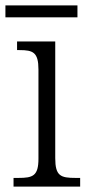

<svg xmlns="http://www.w3.org/2000/svg" viewBox="-26 -689 326 709"><path d="M-6 -625H260V-669H-6ZM24 0H270V-32H253C198 -32 178 -39 178 -105V-536H37V-504H46C96 -504 116 -496 116 -432V-103C116 -39 95 -32 42 -32H24Z"/></svg>

Font: Noto Serif Khmer SemiCondensed Light
Style: Regular
Weight: 300
Width: 4
Designer: Danh Hong and the Monotype Design Team
Foundry: Monotype Imaging Inc.
Version: Version 2.004